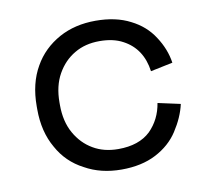

<svg xmlns="http://www.w3.org/2000/svg" viewBox="-64 -573 709 657"><g transform="rotate(-10 291.0 -244.5)"><path d="M506 -81Q478 -38 428 -12Q378 14 308 14Q236 14 181 -17Q123 -47 92 -104Q59 -161 59 -239V-250Q59 -329 92 -386Q123 -441 181 -473Q236 -503 308 -503Q378 -503 428 -477Q478 -452 506 -408Q535 -364 542 -316L465 -300Q454 -380 390 -414Q357 -432 309 -432Q259 -432 222 -410Q184 -388 161 -347Q138 -306 138 -249V-240Q138 -183 161 -142Q184 -101 222 -79Q259 -57 309 -57Q381 -57 421 -95Q459 -133 468 -189L546 -172Q536 -127 506 -81Z"/></g></svg>

Font: Rilu
Style: Regular
Weight: 500
Designer: Alí Sinisterra
Foundry: Alí Sinisterra
Version: 0.1